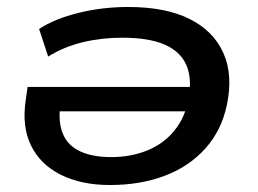

<svg xmlns="http://www.w3.org/2000/svg" viewBox="-20 -521 738 550"><path d="M295 9Q213 9 154 -20.5Q95 -50 68.5 -105Q42 -160 54 -236L59 -272H548L539 -202H127L153 -223Q146 -172 160 -138Q174 -104 209.5 -87.5Q245 -71 298 -71Q356 -71 403 -90.5Q450 -110 480.5 -148Q511 -186 521 -241V-245Q530 -299 513 -336.5Q496 -374 451 -393.5Q406 -413 330 -413Q271 -413 217 -400Q163 -387 118 -359L92 -438Q136 -467 204.5 -484Q273 -501 347 -501Q454 -501 522.5 -467Q591 -433 619.5 -370Q648 -307 630 -221Q615 -148 568.5 -96Q522 -44 452 -17.5Q382 9 295 9Z"/></svg>

Font: Nunito Sans 10pt Expanded SemiBold
Style: Italic
Weight: 600
Width: 7
Italic angle: -9°
Designer: Vernon Adams
Foundry: Vernon Adams
Version: Version 3.101;gftools[0.9.27]